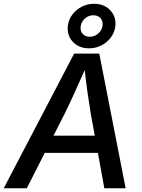

<svg xmlns="http://www.w3.org/2000/svg" viewBox="-43 -1017 766 1037"><path d="M-22.9 0 357.4 -727.5H493.2L635.7 0H520.5L446.8 -405.8Q439 -451.7 429.4 -519.5Q419.9 -587.4 409.7 -681.2H433.6Q393.6 -590.3 362.8 -522.9Q332 -455.6 307.6 -405.8L101.6 0ZM150.4 -191.4 165.5 -284.2H541.5L526.4 -191.4ZM437.5 -755.9Q399.9 -755.9 372.1 -773.2Q344.2 -790.5 331.3 -819.6Q318.4 -848.6 324.2 -883.3Q329.6 -915 349.6 -940.7Q369.6 -966.3 399.9 -981.4Q430.2 -996.6 465.3 -996.6Q503.4 -996.6 531 -979.2Q558.6 -961.9 571.8 -933.1Q585 -904.3 579.1 -869.6Q573.7 -837.4 553.2 -811.5Q532.7 -785.6 502.7 -770.8Q472.7 -755.9 437.5 -755.9ZM441.9 -818.4Q466.3 -818.4 486.1 -834.7Q505.9 -851.1 510.3 -875.5Q515.1 -900.4 501 -917.5Q486.8 -934.6 461.4 -934.6Q436.5 -934.6 416.7 -918Q397 -901.4 393.1 -876.5Q388.7 -852.1 402.6 -835.2Q416.5 -818.4 441.9 -818.4Z"/></svg>

Font: Inter 17pt Medium
Style: Italic
Weight: 500
Italic angle: -9.3988°
Version: Version 4.001;git-66647c0bb